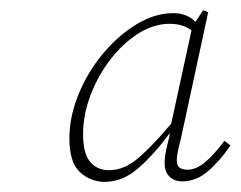

<svg xmlns="http://www.w3.org/2000/svg" viewBox="-20 -780 475 379"><path d="M144 -515Q144 -477 158 -460.5Q172 -444 195 -444Q225 -444 253 -468Q281 -492 318 -536L358 -720Q341 -733 315 -733Q283 -733 252.5 -713.5Q222 -694 197.5 -662Q173 -630 158.5 -591.5Q144 -553 144 -515ZM340 -422Q324 -422 314.5 -431.5Q305 -441 305 -457Q305 -469 307.5 -481.5Q310 -494 314 -509L315 -517Q284 -475 253 -448Q222 -421 187 -421Q159 -421 138 -440Q117 -459 117 -507Q117 -549 134.5 -592.5Q152 -636 182 -672.5Q212 -709 248.5 -731.5Q285 -754 322 -754Q349 -754 366 -737L381 -760L391 -756L337 -506Q334 -495 331.5 -483.5Q329 -472 329 -462Q329 -445 350 -445Q367 -445 384.5 -459.5Q402 -474 423 -502L435 -493Q414 -462 390.5 -442Q367 -422 340 -422Z"/></svg>

Font: Source Serif 4 SmText ExtraLight
Style: Italic
Weight: 200
Italic angle: -12°
Designer: Frank Grießhammer
Foundry: Adobe
Version: Version 4.005;hotconv 1.1.0;makeotfexe 2.6.0